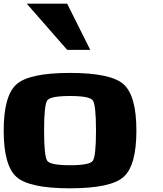

<svg xmlns="http://www.w3.org/2000/svg" viewBox="-20 -1020 884 1040"><path d="M500 -312.5Q500 -453.1 482.4 -476.6Q464.8 -500 359.4 -500Q253.9 -500 236.3 -476.6Q218.8 -453.1 218.8 -312.5Q218.8 -171.9 236.3 -148.4Q253.9 -125 359.4 -125Q464.8 -125 482.4 -148.4Q500 -171.9 500 -312.5ZM718.8 -312.5Q718.8 -125 650.4 -62.5Q582 0 359.4 0Q136.7 0 68.4 -62.5Q0 -125 0 -312.5Q0 -500 68.4 -562.5Q136.7 -625 359.4 -625Q582 -625 650.4 -562.5Q718.8 -500 718.8 -312.5ZM343.8 -1000 468.8 -750H343.8L125 -1000Z"/></svg>

Font: CraftyPE
Style: Regular
Weight: 400
Designer: Erek Butcher
Foundry: Haunted Coop
Version: Version 0.018;April 4, 2024;FontCreator 15.0.0.2962 64-bit